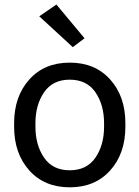

<svg xmlns="http://www.w3.org/2000/svg" viewBox="-20 -801 607 836"><path d="M41.5 -249V-264.6Q41.5 -380.9 107.4 -454.6Q173.3 -528.3 283.7 -528.3Q394 -528.3 460 -454.6Q525.9 -380.9 525.9 -264.6V-249Q525.9 -132.8 460 -59.1Q394 14.6 283.7 14.6Q173.3 14.6 107.4 -59.1Q41.5 -132.8 41.5 -249ZM134.3 -264.6V-249Q134.3 -169.4 171.9 -114.5Q209.5 -59.6 283.7 -59.6Q357.9 -59.6 395.5 -114.5Q433.1 -169.4 433.1 -249V-264.6Q433.1 -344.2 395.5 -399.2Q357.9 -454.1 283.7 -454.1Q209.5 -454.1 171.9 -399.2Q134.3 -344.2 134.3 -264.6ZM296.9 -595.7 150.9 -730 225.6 -781.2 348.1 -634.3Z"/></svg>

Font: RobotoFlex
Style: Regular
Weight: 400
Designer: Berlow after Robertson
Foundry: Google
Version: Version 2.136